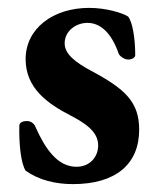

<svg xmlns="http://www.w3.org/2000/svg" viewBox="-20 -453 400 487"><path d="M165 14C274 14 333 -37 333 -124C333 -194 298 -227 212 -273C173 -294 144 -315 144 -343C144 -374 172 -395 202 -395C235 -395 263 -369 281 -317C283 -311 295 -302 305 -302C315 -302 323 -307 323 -313C323 -357 316 -397 305 -411C291 -420 250 -433 206 -433C115 -433 45 -381 45 -303C45 -229 101 -190 159 -160C197 -140 229 -119 229 -84C229 -56 209 -30 174 -30C126 -30 95 -75 70 -131C68 -138 59 -146 49 -146C37 -146 29 -142 29 -134C28 -87 33 -39 45 -20C79 4 121 14 165 14Z"/></svg>

Font: EB Garamond
Style: Bold
Weight: 700
Designer: Georg Duffner and Octavio Pardo
Foundry: Georg Duffner
Version: Version 1.000;PS 001.000;hotconv 1.0.88;makeotf.lib2.5.64775